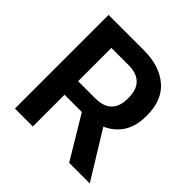

<svg xmlns="http://www.w3.org/2000/svg" viewBox="-186 -906 1061 1061"><g transform="rotate(45 344.0 -376.0)"><path d="M352 -258H217V-10H77V-742H353Q475 -742 547.5 -680.5Q620 -619 620 -501V-492Q620 -415 586.5 -363Q553 -311 493 -285L662 -10H501ZM217 -364H353Q413 -364 446 -395Q479 -426 479 -490V-498Q479 -561 446 -592.5Q413 -624 353 -624H217Z"/></g></svg>

Font: 카카오 큰글씨 ExtraBold
Style: Regular
Weight: 800
Designer: Park Young-rak; Lee Sang-min; Kim Jung-jin; Min Bon; Park Min-gyu;
Foundry: Kakao Corporation
Version: Version 2.003